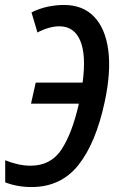

<svg xmlns="http://www.w3.org/2000/svg" viewBox="-20 -744 468 774"><path d="M107 10Q49 10 1 -9V-98Q25 -88 51.5 -82Q78 -76 103 -76Q185 -76 228 -141.5Q271 -207 298 -326H105L124 -411H313Q328 -522 303.5 -580Q279 -638 219 -638Q198 -638 174.5 -631Q151 -624 131 -613L107 -694Q139 -710 172.5 -717Q206 -724 238 -724Q314 -724 359.5 -676.5Q405 -629 416.5 -541.5Q428 -454 402 -333Q366 -166 295.5 -78Q225 10 107 10Z"/></svg>

Font: Noto Sans ExtraCondensed Medium
Style: Italic
Weight: 500
Width: 2
Italic angle: -12°
Designer: Monotype Design Team
Foundry: Monotype Imaging Inc.
Version: Version 2.013; ttfautohint (v1.8.4.7-5d5b)